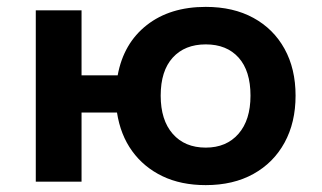

<svg xmlns="http://www.w3.org/2000/svg" viewBox="-20 -528 937 558"><path d="M578 10Q506 10 452 -16Q398 -42 364 -89Q330 -136 320 -201H217V0H84V-498H217V-309H322Q339 -402 406.5 -455Q474 -508 578 -508Q658 -508 716.5 -476Q775 -444 807 -386Q839 -328 839 -250Q839 -172 807 -113.5Q775 -55 716.5 -22.5Q658 10 578 10ZM578 -99Q638 -99 673 -139Q708 -179 708 -250Q708 -322 673.5 -360.5Q639 -399 578 -399Q517 -399 482 -360.5Q447 -322 447 -250Q447 -179 482 -139Q517 -99 578 -99Z"/></svg>

Font: Nunito Sans 8pt
Style: Bold
Weight: 700
Version: Version 3.101;gftools[0.9.27]